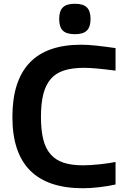

<svg xmlns="http://www.w3.org/2000/svg" viewBox="-20 -991 674 1022"><path d="M379 -809Q334 -809 314.5 -828Q295 -847 295 -890Q295 -932 314.5 -951.5Q334 -971 379 -971Q423 -971 442.5 -951.5Q462 -932 462 -890Q462 -848 442.5 -828.5Q423 -809 379 -809ZM422 11Q46 11 46 -368Q46 -753 412 -753Q448 -753 494 -748Q540 -743 595 -735V-615Q563 -619 538.5 -622Q514 -625 494.5 -626.5Q475 -628 459 -629Q443 -630 428 -630Q365 -630 321 -616Q277 -602 250 -570.5Q223 -539 210.5 -489.5Q198 -440 198 -369Q198 -299 210 -250Q222 -201 249 -170Q276 -139 318.5 -125Q361 -111 422 -111Q440 -111 463.5 -112.5Q487 -114 511.5 -116.5Q536 -119 558.5 -122.5Q581 -126 595 -129V-9Q556 0 508 5.5Q460 11 422 11Z"/></svg>

Font: Encode Sans Wide
Style: SemiBold
Weight: 600
Designer: Pablo Impallari, Andres Torresi
Foundry: Pablo Impallari, Andres Torresi
Version: Version 1.000; ttfautohint (v1.00) -l 8 -r 50 -G 200 -x 14 -